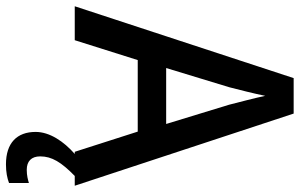

<svg xmlns="http://www.w3.org/2000/svg" viewBox="-196 -560 981 628"><g transform="rotate(90 294.0 -245.5)"><path d="M476 0H483C442 36 411 82 411 128C411 189 447 225 517 225C543 225 562 221 578 215V150C568 153 554 157 535 157C507 157 491 142 491 113C491 75 510 44 555 0H587L351 -716H235L0 0H111L176 -206H410ZM322 -505 385 -299H202L265 -506C273 -537 285 -584 293 -623C299 -593 315 -533 322 -505Z"/></g></svg>

Font: Noto Sans Devanagari SemiCondensed Medium
Style: Regular
Weight: 500
Width: 4
Designer: Jelle Bosma - Monotype Design Team
Foundry: Monotype Imaging Inc.
Version: Version 2.004